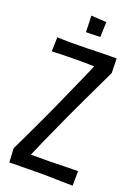

<svg xmlns="http://www.w3.org/2000/svg" viewBox="-161 -924 711 991"><g transform="rotate(20 195.0 -429.0)"><path d="M35 -693Q51 -692 71 -691.5Q91 -691 113.5 -691Q136 -691 159.5 -691.5Q183 -692 204 -692Q232 -693 256 -693.5Q280 -694 305.5 -694.5Q331 -695 360 -695L362 -615Q340 -568 317 -521Q294 -474 272 -426Q250 -378 227 -330Q208 -287 188.5 -245Q169 -203 150.5 -161Q132 -119 114 -77Q132 -77 150.5 -77Q169 -77 187.5 -77Q206 -77 221 -77Q252 -78 275 -78.5Q298 -79 320.5 -79.5Q343 -80 372 -80L371 0Q349 0 328 -0.5Q307 -1 286 -1.5Q265 -2 243 -2.5Q221 -3 195 -3Q170 -3 140.5 -2.5Q111 -2 85.5 -2Q60 -2 43 -1.5Q26 -1 23 -1L19 -77Q52 -147 84.5 -215Q117 -283 147 -350Q179 -423 210 -491Q241 -559 265 -617Q252 -617 236.5 -617.5Q221 -618 205.5 -618Q190 -618 176 -618Q149 -618 125 -617.5Q101 -617 81 -616.5Q61 -616 49 -615.5Q37 -615 33 -615ZM165 -768 162 -858 246 -853 243 -770Z"/></g></svg>

Font: Truculenta Medium
Style: Regular
Weight: 500
Version: Version 1.002